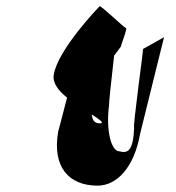

<svg xmlns="http://www.w3.org/2000/svg" viewBox="-20 -878 554 604"><path d="M149 -642C145 -617 164 -592 191 -571C176 -512 163 -464 163 -464C144 -354 195 -294 287 -294C347 -294 402 -350 421 -458L496 -761L430 -724C431 -719 397 -476 402 -476C399 -406 384 -394 355 -402C329 -403 313 -470 323 -546C322 -550 331 -634 339 -703L360 -731C361 -738 382 -790 376 -790C371 -790 294 -865 293 -858C293 -858 161 -722 149 -642ZM269 -518C295 -500 311 -490 293 -490C277 -490 270 -501 269 -518Z"/></svg>

Font: Ampere
Style: SCUltCndIta
Weight: 400
Version: Version 1